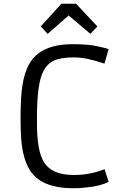

<svg xmlns="http://www.w3.org/2000/svg" viewBox="-20 -992 623 1022"><path d="M376.5 -60.5Q456.1 -60.5 536.6 -91.3L558.1 -23.9Q521 -5.4 468.8 2.2Q416.5 9.8 376.5 9.8H369.6Q195.8 9.8 136.7 -89.8Q100.6 -150.4 92.8 -252.9Q89.4 -302.2 89.4 -360.8Q89.4 -419.4 92.5 -472.4Q95.7 -525.4 105.5 -569.6Q115.2 -613.8 133.8 -648.4Q152.3 -683.1 183.6 -707Q247.1 -756.8 368.2 -756.8Q446.3 -756.8 493.9 -746.8Q541.5 -736.8 558.1 -730.5L536.1 -653.3Q440.9 -686.5 373.3 -686.5Q305.7 -686.5 269.3 -670.2Q232.9 -653.8 212.4 -616.2Q176.8 -551.8 176.8 -370.6V-334.5Q176.8 -185.5 215.3 -126.5Q258.3 -60.5 372.1 -60.5ZM197.3 -851.6 306.6 -972.2H384.8L498.5 -851.1L460.9 -812L345.2 -909.7L233.4 -811.5Z"/></svg>

Font: Armata
Style: Regular
Weight: 400
Designer: Viktoriya Grabowska
Foundry: Viktoriya Grabowska
Version: Version 1.002